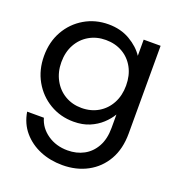

<svg xmlns="http://www.w3.org/2000/svg" viewBox="-133 -617 887 959"><g transform="rotate(20 310.0 -138.0)"><path d="M304 232Q239 232 185 209.5Q131 187 94.5 144.5Q58 102 48 41H137Q151 91 196.5 122.5Q242 154 303 154Q351 154 389 133.5Q427 113 449.5 72.5Q472 32 472 -27V-98Q456 -71 429.5 -46.5Q403 -22 366.5 -6.5Q330 9 282 9Q212 9 155 -25Q98 -59 65 -117.5Q32 -176 32 -250Q32 -325 65 -383Q98 -441 155 -474.5Q212 -508 282 -508Q347 -508 396.5 -479Q446 -450 472 -410V-496H562V-30Q562 52 528.5 110.5Q495 169 436.5 200.5Q378 232 304 232ZM296 -69Q346 -69 385 -92Q424 -115 446 -156Q468 -197 468 -250Q468 -304 446 -344.5Q424 -385 385 -407.5Q346 -430 296 -430Q247 -430 208 -407.5Q169 -385 146.5 -344.5Q124 -304 124 -250Q124 -198 146.5 -156.5Q169 -115 208 -92Q247 -69 296 -69Z"/></g></svg>

Font: Host Grotesk Light
Style: Regular
Weight: 400
Version: Version 1.003